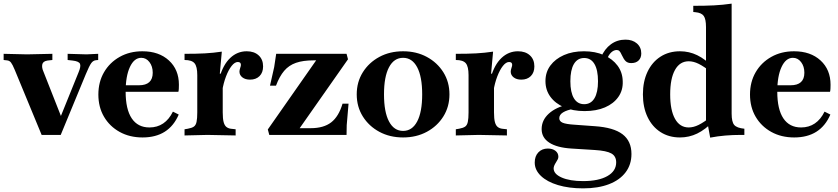

<svg xmlns="http://www.w3.org/2000/svg" viewBox="-34 -742 4609 1056"><path d="M195 0 47 -358Q35 -387 26.5 -398Q18 -409 4 -410L-14 -412V-446L115 -443L254 -446V-412L227 -409Q202 -405 198.5 -387.5Q195 -370 205 -348L311 -79L277 -45L398 -344Q412 -377 406 -391Q400 -405 365 -409L338 -412V-446L442 -443L506 -446V-412L495 -411Q479 -410 468 -395Q457 -380 438 -334L300 0Z M750 14Q679 14 624 -16.5Q569 -47 538 -100Q507 -153 507 -222Q507 -291 538 -344.5Q569 -398 624 -429Q679 -460 749 -460Q840 -460 895 -409.5Q950 -359 950 -276Q950 -266 949.5 -254.5Q949 -243 947 -237H593L595 -273H730Q806 -273 806 -342Q806 -377 788 -400.5Q770 -424 743 -424Q704 -424 680.5 -373.5Q657 -323 657 -238Q657 -141 690.5 -91Q724 -41 788 -41Q831 -41 863.5 -63Q896 -85 917 -128L949 -112Q895 14 750 14Z M981 3V-31L999 -34Q1021 -38 1032 -45.5Q1043 -53 1047 -71.5Q1051 -90 1051 -124V-329Q1051 -376 1036 -394Q1021 -412 981 -412V-446Q1047 -446 1093 -448.5Q1139 -451 1186 -458L1175 -337H1191V-124Q1191 -89 1196 -70.5Q1201 -52 1211 -44Q1221 -36 1235 -34L1262 -31V3L1107 0ZM1188 -241 1173 -315Q1193 -386 1232 -423Q1271 -460 1323 -460Q1364 -460 1388.5 -437.5Q1413 -415 1413 -377Q1413 -343 1393.5 -323.5Q1374 -304 1341 -304Q1315 -304 1299 -316.5Q1283 -329 1283 -348Q1283 -353 1284 -357Q1285 -361 1287 -368Q1289 -375 1290 -378Q1291 -381 1291 -385Q1291 -401 1274 -401Q1257 -401 1240 -379.5Q1223 -358 1209 -321.5Q1195 -285 1188 -241Z M1447 0 1439 -30 1716 -426 1812 -410H1689Q1633 -410 1594 -396.5Q1555 -383 1529 -352.5Q1503 -322 1484 -271H1451L1474 -373L1485 -446H1872L1880 -416L1596 -11L1524 -37H1675Q1746 -37 1787.5 -69Q1829 -101 1850 -172H1883L1873 -54L1872 0Z M2183 14Q2110 14 2052.5 -17Q1995 -48 1961.5 -101.5Q1928 -155 1928 -223Q1928 -291 1961.5 -344.5Q1995 -398 2052.5 -429Q2110 -460 2183 -460Q2256 -460 2313.5 -429Q2371 -398 2404.5 -344.5Q2438 -291 2438 -223Q2438 -155 2404.5 -101.5Q2371 -48 2313.5 -17Q2256 14 2183 14ZM2183 -22Q2233 -22 2260.5 -74Q2288 -126 2288 -223Q2288 -320 2260.5 -372Q2233 -424 2183 -424Q2133 -424 2105.5 -372Q2078 -320 2078 -223Q2078 -126 2105.5 -74Q2133 -22 2183 -22Z M2473 3V-31L2491 -34Q2513 -38 2524 -45.5Q2535 -53 2539 -71.5Q2543 -90 2543 -124V-329Q2543 -376 2528 -394Q2513 -412 2473 -412V-446Q2539 -446 2585 -448.5Q2631 -451 2678 -458L2667 -337H2683V-124Q2683 -89 2688 -70.5Q2693 -52 2703 -44Q2713 -36 2727 -34L2754 -31V3L2599 0ZM2680 -241 2665 -315Q2685 -386 2724 -423Q2763 -460 2815 -460Q2856 -460 2880.5 -437.5Q2905 -415 2905 -377Q2905 -343 2885.5 -323.5Q2866 -304 2833 -304Q2807 -304 2791 -316.5Q2775 -329 2775 -348Q2775 -353 2776 -357Q2777 -361 2779 -368Q2781 -375 2782 -378Q2783 -381 2783 -385Q2783 -401 2766 -401Q2749 -401 2732 -379.5Q2715 -358 2701 -321.5Q2687 -285 2680 -241Z M3173 294Q3095 294 3035 276Q2975 258 2941 225.5Q2907 193 2907 152Q2907 117 2927 96Q2947 75 2979 75Q3005 75 3021 87.5Q3037 100 3037 120Q3037 128 3033.5 134.5Q3030 141 3024 151Q3011 171 3011 184Q3011 215 3055.5 234.5Q3100 254 3173 254Q3258 254 3306.5 226.5Q3355 199 3355 151Q3355 117 3328.5 102Q3302 87 3237 83L3109 75Q3029 70 2987 42.5Q2945 15 2945 -32Q2945 -81 2984.5 -117Q3024 -153 3093 -168L3124 -144Q3084 -137 3063 -124Q3042 -111 3042 -92Q3042 -75 3060.5 -67Q3079 -59 3127 -56L3237 -48Q3341 -41 3390 -3.5Q3439 34 3439 105Q3439 163 3407 205.5Q3375 248 3315.5 271Q3256 294 3173 294ZM3181 -131Q3117 -131 3068.5 -152Q3020 -173 2993 -210Q2966 -247 2966 -296Q2966 -345 2993 -381.5Q3020 -418 3067.5 -439Q3115 -460 3178 -460Q3240 -460 3287.5 -439Q3335 -418 3362.5 -381Q3390 -344 3391 -295Q3393 -246 3367 -209Q3341 -172 3293.5 -151.5Q3246 -131 3181 -131ZM3179 -169Q3216 -169 3235.5 -201.5Q3255 -234 3255 -295Q3255 -357 3235.5 -390Q3216 -423 3179 -423Q3142 -423 3122.5 -390Q3103 -357 3103 -295Q3103 -234 3122.5 -201.5Q3142 -169 3179 -169ZM3438 -395Q3419 -395 3408 -405Q3397 -415 3386 -439Q3379 -455 3373 -461Q3367 -467 3358 -467Q3342 -467 3327.5 -453.5Q3313 -440 3304 -415L3271 -426Q3291 -473 3326 -498.5Q3361 -524 3406 -524Q3445 -524 3469 -503Q3493 -482 3493 -448Q3493 -424 3478.5 -409.5Q3464 -395 3438 -395Z M3706 14Q3645 14 3599 -15.5Q3553 -45 3527.5 -98.5Q3502 -152 3502 -223Q3502 -294 3527.5 -347.5Q3553 -401 3599 -430.5Q3645 -460 3706 -460Q3756 -460 3800.5 -438.5Q3845 -417 3891 -370L3879 -344Q3837 -377 3808.5 -391Q3780 -405 3754 -405Q3705 -405 3678.5 -357.5Q3652 -310 3652 -223Q3652 -136 3678.5 -88.5Q3705 -41 3754 -41Q3780 -41 3808.5 -55Q3837 -69 3879 -102L3891 -76Q3845 -29 3800.5 -7.5Q3756 14 3706 14ZM3872 15 3859 -56 3849 -76V-593Q3849 -637 3836.5 -654.5Q3824 -672 3790 -675L3779 -676V-710Q3845 -710 3893.5 -712.5Q3942 -715 3990 -722V-117Q3990 -71 4004.5 -54.5Q4019 -38 4060 -34V0H4040Q3997 0 3955 3.5Q3913 7 3872 15Z M4334 14Q4263 14 4208 -16.5Q4153 -47 4122 -100Q4091 -153 4091 -222Q4091 -291 4122 -344.5Q4153 -398 4208 -429Q4263 -460 4333 -460Q4424 -460 4479 -409.5Q4534 -359 4534 -276Q4534 -266 4533.5 -254.5Q4533 -243 4531 -237H4177L4179 -273H4314Q4390 -273 4390 -342Q4390 -377 4372 -400.5Q4354 -424 4327 -424Q4288 -424 4264.5 -373.5Q4241 -323 4241 -238Q4241 -141 4274.5 -91Q4308 -41 4372 -41Q4415 -41 4447.5 -63Q4480 -85 4501 -128L4533 -112Q4479 14 4334 14Z"/></svg>

Font: Baskervville
Style: Bold
Weight: 700
Version: Version 1.100